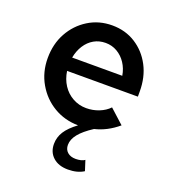

<svg xmlns="http://www.w3.org/2000/svg" viewBox="-135 -610 843 943"><g transform="rotate(20 286.5 -139.0)"><path d="M327 231Q278 231 249 205Q220 179 220 136Q220 101 239 71Q258 41 300 10Q229 9 172 -25Q115 -59 81 -118Q47 -177 47 -250Q47 -324 79 -382Q111 -440 166.5 -474.5Q222 -509 291 -509Q360 -509 413.5 -475Q467 -441 497.5 -383Q528 -325 528 -250V-223H158Q164 -182 184.5 -150.5Q205 -119 237.5 -101Q270 -83 308 -83Q343 -83 374.5 -95.5Q406 -108 427 -130L501 -63Q444 -15 380 0Q332 31 309 59.5Q286 88 286 117Q286 141 302 155Q318 169 345 169Q359 169 371.5 166Q384 163 392 157L409 210Q376 231 327 231ZM159 -293H421Q415 -329 396.5 -357Q378 -385 350.5 -401Q323 -417 290 -417Q256 -417 229 -401.5Q202 -386 184 -358Q166 -330 159 -293Z"/></g></svg>

Font: Red Hat Text Medium
Style: Regular
Weight: 500
Designer: Pentagram, MCKL
Foundry: Pentagram, MCKL
Version: Version 1.023